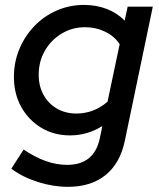

<svg xmlns="http://www.w3.org/2000/svg" viewBox="-20 -537 638 769"><path d="M252.3 211.3Q193 211.3 132 192Q71 172.7 25.3 138.7L74.7 62Q118.7 92 162.3 107.7Q206 123.3 249 123.3Q357 123.3 379.7 17.3L390 -32.3Q330.3 5.3 260.3 5.3Q196.3 5.3 145.3 -25.3Q94.3 -56 65 -108.8Q35.7 -161.7 35.7 -228.7Q35.7 -288.3 57.7 -340.8Q79.7 -393.3 118 -433Q156.3 -472.7 207.5 -495Q258.7 -517.3 317 -517.3Q365 -517.3 407.2 -501.3Q449.3 -485.3 479.3 -454.3L491.3 -510.3H592L479.7 28Q461 117 402.7 164.2Q344.3 211.3 252.3 211.3ZM285.7 -82.3Q356.3 -82.3 410.7 -129.7L459.3 -360Q439 -391.3 401.7 -409.7Q364.3 -428 320.3 -428Q269 -428 226.7 -402.3Q184.3 -376.7 159.7 -333.7Q135 -290.7 135 -237.3Q135 -192.3 154.2 -157.3Q173.3 -122.3 207.7 -102.3Q242 -82.3 285.7 -82.3Z"/></svg>

Font: Red Hat Display VF
Style: Italic
Weight: 300
Italic angle: -12°
Designer: Pentagram, MCKL
Foundry: Pentagram, MCKL
Version: Version 1.010